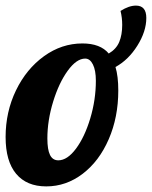

<svg xmlns="http://www.w3.org/2000/svg" viewBox="-33 -662 542 685"><path d="M379 -423Q389 -390 389 -339Q389 -244 355 -165.5Q321 -87 262 -42Q203 3 132 3Q62 3 24.5 -42Q-13 -87 -13 -173Q-13 -263 24 -339.5Q61 -416 124 -461.5Q187 -507 261 -507Q325 -507 355 -471Q382 -487 392.5 -512.5Q403 -538 403 -573Q403 -599 397 -623Q427 -642 452 -642Q489 -642 489 -598Q489 -550 457 -499Q425 -448 379 -423ZM309 -374Q309 -411 298.5 -432Q288 -453 271 -453Q240 -453 208.5 -409.5Q177 -366 156.5 -299Q136 -232 136 -168Q136 -128 145.5 -109Q155 -90 175 -90Q207 -90 238 -131.5Q269 -173 289 -239.5Q309 -306 309 -374Z"/></svg>

Font: Lobster
Style: Regular
Weight: 400
Designer: Impallari Type
Foundry: Impallari Type
Version: Version 2.100